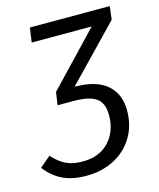

<svg xmlns="http://www.w3.org/2000/svg" viewBox="-162 -605 744 896"><g transform="rotate(-15 210.0 -157.5)"><path d="M446 -462 198 -205Q302 -205 354 -160Q406 -115 406 -35Q406 37 372.5 93Q339 149 279.5 180Q220 211 145 211Q78 211 31 188.5Q-16 166 -51 120L1 76Q34 112 66.5 127Q99 142 145 142Q226 142 272.5 92Q319 42 319 -35Q319 -94 285.5 -118Q252 -142 176 -142H98L99 -143L108 -204L348 -456H58L68 -526H454Z"/></g></svg>

Font: Fira Sans Book
Style: Italic
Weight: 350
Italic angle: -8°
Designer: bBox Type GmbH & Carrois Corporate GbR & Edenspiekermann AG
Foundry: bBox Type GmbH & Carrois Corporate GbR & Edenspiekermann AG
Version: Version 4.301